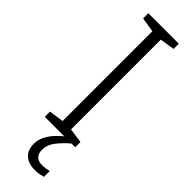

<svg xmlns="http://www.w3.org/2000/svg" viewBox="-312 -716 936 936"><g transform="rotate(45 155.5 -248.0)"><path d="M261 0H51V-36L127 -47V-666L51 -678V-714H261V-678L185 -666V-47L261 -36ZM155 123Q155 149 168.5 162.5Q182 176 207 176Q222 176 234.5 174Q247 172 255 170V210Q244 213 230.5 215.5Q217 218 199 218Q155 218 130.5 195.5Q106 173 106 130Q106 104 118.5 78.5Q131 53 153 30Q175 7 202 -13L235 0Q201 29 178 59Q155 89 155 123Z"/></g></svg>

Font: Noto Sans Cham Light
Style: Regular
Weight: 300
Version: Version 2.002